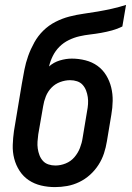

<svg xmlns="http://www.w3.org/2000/svg" viewBox="-20 -755 540 783"><path d="M204 8Q175 8 147.5 1.5Q120 -5 97.5 -20Q75 -35 60 -58Q45 -81 38 -108Q31 -135 32 -164Q33 -193 37 -221L55 -329Q59 -350 62 -371Q65 -392 69 -413Q74 -442 79.5 -470.5Q85 -499 95 -527Q105 -555 120 -582Q135 -609 157 -630.5Q179 -652 206.5 -666Q234 -680 263 -687.5Q292 -695 321 -699Q350 -703 379 -708Q408 -713 437 -719.5Q466 -726 494 -735L479 -647Q459 -637 437 -631Q415 -625 392.5 -621Q370 -617 348 -614.5Q326 -612 304 -607Q282 -602 260.5 -591.5Q239 -581 222.5 -564.5Q206 -548 195.5 -527Q185 -506 180 -484Q199 -501 224 -508.5Q249 -516 273 -516Q301 -516 328.5 -509Q356 -502 377.5 -486.5Q399 -471 413 -448Q427 -425 433.5 -398.5Q440 -372 439.5 -343.5Q439 -315 434 -287L416 -179Q412 -154 404 -129.5Q396 -105 381.5 -82.5Q367 -60 347 -42Q327 -24 303 -12.5Q279 -1 254 3.5Q229 8 204 8ZM206 -80Q227 -80 248 -88.5Q269 -97 283.5 -114Q298 -131 306 -151.5Q314 -172 317 -193L335 -301Q338 -316 339 -330.5Q340 -345 338 -359Q336 -373 331 -386Q326 -399 317 -409Q308 -419 294.5 -423.5Q281 -428 266 -428Q246 -428 225.5 -420.5Q205 -413 190 -397.5Q175 -382 167 -362Q159 -342 156 -322L136 -207Q134 -192 133 -177.5Q132 -163 134 -149Q136 -135 141 -122Q146 -109 155 -99Q164 -89 177.5 -84.5Q191 -80 206 -80Z"/></svg>

Font: Iosevka Curly Slab SmBdObl
Style: Regular
Weight: 600
Italic angle: -9°
Monospace: yes
Designer: Belleve Invis
Foundry: Belleve Invis
Version: Version 11.0.0; ttfautohint (v1.8.3)